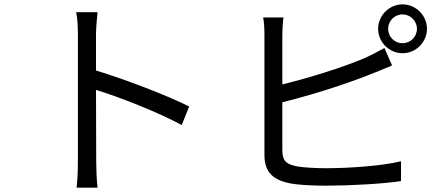

<svg xmlns="http://www.w3.org/2000/svg" viewBox="-20 -830 2040 880"><path d="M813 -257 847 -342C741 -395 551 -467 420 -507V-670C420 -701 424 -743 427 -774H329C336 -743 337 -698 337 -670V-88C337 -51 335 -2 331 30H427C423 -3 421 -56 421 -88L420 -418C531 -384 703 -316 813 -257Z M1825 -810C1764 -810 1713 -759 1713 -698C1713 -637 1764 -586 1825 -586C1886 -586 1937 -637 1937 -698C1937 -759 1886 -810 1825 -810ZM1825 -632C1788 -632 1759 -661 1759 -698C1759 -734 1788 -764 1825 -764C1861 -764 1891 -734 1891 -698C1891 -661 1861 -632 1825 -632ZM1274 -141V-361C1450 -406 1610 -458 1777 -530L1742 -610C1711 -593 1683 -578 1654 -565C1550 -520 1392 -472 1274 -443V-669C1274 -697 1276 -727 1279 -750H1186C1191 -727 1192 -693 1192 -669V-119C1192 -38 1235 -4 1312 11C1353 18 1412 21 1472 21C1582 21 1731 13 1818 0V-91C1735 -70 1582 -59 1476 -59C1427 -59 1375 -62 1344 -67C1295 -76 1274 -90 1274 -141Z"/></svg>

Font: Spoqa Han Sans Neo
Style: Regular
Weight: 400
Designer: [Spoqa Han Sans Neo] Dong-huui Kim ___ Younghwa Kang ___ Yujin Lee ___ [Noto Sans] Ryoko NISHIZUKA ____ (kana & ideograp
Foundry: Spoqa (http://www.spoqa-han-sans.com)
Version: Version 1.100;hotconv 1.0.109;makeotfexe 2.5.65596